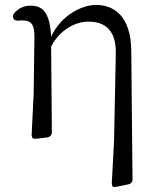

<svg xmlns="http://www.w3.org/2000/svg" viewBox="-20 -552 638 781"><path d="M120 -403 117 -173 109 -9C108 1 110 7 113 10C116 13 122 13 132 12L172 7C184 5 191 -2 191 -15L188 -363C224 -431 286 -464 340 -464C409 -464 454 -427 451 -331L444 20L435 188C434 198 436 204 439 207C442 210 448 209 458 207L501 198C513 196 519 189 519 176L514 -344C513 -486 444 -532 371 -532C314 -532 229 -491 188 -403C183 -502 153 -529 105 -529C76 -529 55 -517 40 -501C32 -493 31 -485 34 -478C37 -471 44 -467 56 -468C61 -469 65 -469 70 -469C107 -469 120 -453 120 -403Z"/></svg>

Font: 寒蝉锦书宋
Style: Regular
Weight: 400
Designer: 寒蝉锦书宋{Warren} 思源宋体{Ryoko NISHIZUKA 西塚涼子 (kana & ideographs); Frank Grießhammer (Latin, Greek & Cyrillic); Wenlong ZHANG 
Foundry: Adobe & ChillType
Version: Version 2.000;Glyphs 3.1.1 (3135)